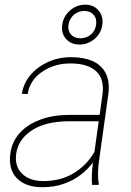

<svg xmlns="http://www.w3.org/2000/svg" viewBox="-20 -779 554 809"><path d="M314.9 -591.3Q279.3 -591.3 258.3 -615Q237.3 -638.7 242.2 -674.3Q247.1 -710.4 275.1 -734.9Q303.2 -759.3 338.9 -759.3Q374.5 -759.3 395.3 -734.9Q416 -710.4 411.1 -674.3Q406.2 -638.7 378.4 -615Q350.6 -591.3 314.9 -591.3ZM335 -732.9Q309.6 -732.9 291 -716.6Q272.5 -700.2 268.6 -674.3Q265.1 -648.9 279.3 -633.3Q293.5 -617.7 318.8 -617.7Q344.2 -617.7 362.8 -633.3Q381.3 -648.9 384.8 -674.3Q388.7 -700.2 374.5 -716.6Q360.4 -732.9 335 -732.9ZM397.9 -106.4Q393.6 -78.1 393.1 -49.8Q392.6 -21.5 396.5 -4.4L396 0H367.7Q364.7 -40.5 371.6 -94.7Q351.1 -66.4 320.3 -42.7Q289.6 -19 249 -4.6Q208.5 9.8 158.2 9.8Q87.9 9.8 51 -28.1Q14.2 -65.9 23.9 -133.8Q30.3 -181.2 62 -217.3Q93.8 -253.4 147.9 -274.2Q202.1 -294.9 274.9 -294.9H399.9L411.6 -379.4Q420.9 -445.3 385.5 -478.5Q350.1 -511.7 276.4 -511.7Q208 -511.7 156.5 -475.8Q105 -439.9 96.7 -382.8L72.3 -383.8Q78.6 -426.8 107.4 -461.7Q136.2 -496.6 181.2 -517.3Q226.1 -538.1 280.3 -538.1Q332.5 -538.1 370.4 -521.5Q408.2 -504.9 426 -469.5Q443.8 -434.1 436 -378.4ZM162.1 -16.1Q235.4 -16.1 289.8 -48.8Q344.2 -81.5 377.9 -138.7L396 -268.1H272.5Q172.9 -268.1 114.7 -230Q56.6 -191.9 48.3 -131.8Q41 -78.6 72.8 -47.4Q104.5 -16.1 162.1 -16.1Z"/></svg>

Font: Robert Sans Thin
Style: Italic
Weight: 100
Italic angle: -8°
Designer: Christian Robertson (extended by Adam Twardoch)
Foundry: Google
Version: Version 12.135;April 2, 2019;FontCreator 11.5.0.2425 64-bit;